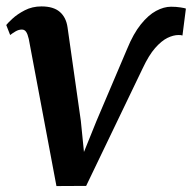

<svg xmlns="http://www.w3.org/2000/svg" viewBox="-20 -586 614 614"><path d="M386.5 -429.5Q406.5 -478.5 430.5 -508.2Q454.5 -538 479.2 -551.2Q504 -564.5 527 -564.5Q543.5 -564.5 557.8 -562.2Q572 -560 574.5 -558.5L563.5 -472.5Q561 -473.5 557.5 -473.8Q554 -474 551 -474Q534.5 -474 515.5 -464.8Q496.5 -455.5 476.2 -432.5Q456 -409.5 436.5 -368L255.5 8.5L160.5 9L72 -461.5Q68.5 -477 63.5 -484.2Q58.5 -491.5 50 -491.5Q39.5 -491.5 29.5 -485.5Q19.5 -479.5 12.5 -474L0 -506Q4 -511.5 19.5 -526Q35 -540.5 59 -553Q83 -565.5 112.5 -565.5Q151 -565.5 171.2 -548Q191.5 -530.5 196 -498.5L238.5 -199.5L248.5 -100L288.5 -199Z"/></svg>

Font: Merriweather 24pt SemiBold
Style: Italic
Weight: 600
Italic angle: -7.8°
Version: Version 2.101